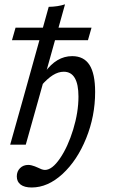

<svg xmlns="http://www.w3.org/2000/svg" viewBox="-20 -651 529 864"><path d="M272.6 -631.5 154 -206.5H83.9L199.2 -620.2Q241.1 -621 272.6 -631.5ZM83.9 -206.5H154L96 0H25.8ZM55.6 142.7Q55.6 120.2 70.2 105.6Q84.7 91.1 107.3 91.1Q114.5 91.1 122.2 93.1Q129.8 95.2 136.7 97.6Q143.5 100 150 103.2Q158.1 107.3 166.5 110.5Q175 113.7 182.3 113.7Q214.5 113.7 250 61.7Q285.5 9.7 309.3 -68.1Q333.1 -146 333.1 -216.1Q333.1 -271.8 316.5 -300Q300 -328.2 266.9 -328.2Q242.7 -328.2 218.1 -312.9Q193.5 -297.6 165.3 -265.3L180.6 -324.2Q208.1 -362.1 238.7 -380.2Q269.4 -398.4 304.8 -398.4Q357.3 -398.4 382.7 -358.9Q408.1 -319.4 408.1 -237.1Q408.1 -128.2 367.7 -28.6Q327.4 71 261.3 131.9Q195.2 192.7 122.6 192.7Q90.3 192.7 73 179.8Q55.6 166.9 55.6 142.7ZM50 -526.6H391.9L375.8 -470.2H33.9Z"/></svg>

Font: Playfair Micro SmCond SmLight
Style: Italic
Weight: 360
Width: 4
Italic angle: -15.6°
Designer: Claus Eggers Sørensen
Foundry: Claus Eggers Sørensen
Version: Version 2.203;Glyphs 3.3 (3326)